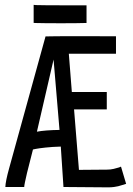

<svg xmlns="http://www.w3.org/2000/svg" viewBox="-20 -784 558 805"><path d="M342.8 -761.7V-687.5H334.5Q306.2 -686.5 235.8 -686.5Q163.1 -686.5 129.9 -687.5L121.1 -688V-763.7L130.4 -762.7Q162.1 -761.7 254.4 -761.7Q254.4 -761.7 334.5 -761.7ZM229.5 -239.3 204.6 -534.2 134.8 -231.9Q168.5 -238.3 229.5 -239.3ZM234.9 -169.4Q199.7 -168.5 170.7 -165.3Q141.6 -162.1 129.9 -159.7L118.2 -157.2L93.3 -59.1Q81.5 -8.8 81.5 0H2.4Q3.4 -24.9 18.1 -77.6L170.9 -631.3Q201.2 -632.3 302.2 -632.3Q344.2 -632.3 395.3 -632.1Q446.3 -631.8 466.3 -631.8V-558.6H268.6L281.2 -398.4H427.7V-325.2H290.5L311 -71.8L430.2 -72.8Q442.4 -72.8 456.5 -75.9Q470.7 -79.1 479 -82L487.3 -85.4L508.8 -13.2Q503.9 -11.7 492.9 -8.3Q481.9 -4.9 475.6 -3.2Q469.2 -1.5 457.8 0Q446.3 1.5 434.1 1.5H431.2L246.1 0Z"/></svg>

Font: FantasqueSansM Nerd Font
Style: Regular
Weight: 400
Monospace: yes
Designer: Jany Belluz
Version: Version 1.8.0 ; ttfautohint (v1.8.2);Nerd Fonts 3.4.0